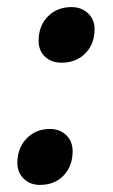

<svg xmlns="http://www.w3.org/2000/svg" viewBox="-20 -512 318 542"><path d="M89 -397Q89 -439 115 -465.5Q141 -492 182 -492Q210 -492 228.5 -474.5Q247 -457 247 -430Q247 -388 221 -361.5Q195 -335 154 -335Q125 -335 107 -352Q89 -369 89 -397ZM29 -52Q29 -94 55 -121Q81 -148 121 -148Q149 -148 167 -130.5Q185 -113 185 -85Q185 -43 159.5 -16.5Q134 10 93 10Q65 10 47 -7.5Q29 -25 29 -52Z"/></svg>

Font: Sarabun SemiBold
Style: Italic
Weight: 600
Italic angle: -10°
Designer: Suppakit Chalermlarp | Katatrad Co.,Ltd.
Foundry: Cadson Demak Co.,Ltd.
Version: Version 1.000; ttfautohint (v1.6)